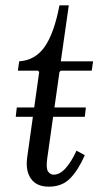

<svg xmlns="http://www.w3.org/2000/svg" viewBox="-20 -690 375 720"><path d="M43 -287H302L298 -252H39ZM163 10Q117 10 96 -20Q75 -50 82 -100L127 -420L122 -425H47L52 -460Q112 -464 147.5 -514.5Q183 -565 203 -670H238L208 -460H329L324 -425H208L203 -420L157 -95Q152 -58 160.5 -46.5Q169 -35 181 -35Q204 -35 225.5 -58.5Q247 -82 267 -125L298 -108Q274 -53 243.5 -21.5Q213 10 163 10Z"/></svg>

Font: Brygada 1918
Style: Italic
Weight: 400
Italic angle: -8°
Designer: Mateusz Machalski | Borys Kosmynka | Przemek Hoffer
Foundry: NIEPODLEGLA 2018
Version: Version 3.006